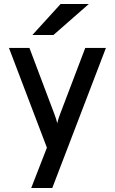

<svg xmlns="http://www.w3.org/2000/svg" viewBox="-20 -752 578 966"><path d="M143 -576 285 -732H427L249 -576ZM137 194 216 -9 25 -511H128L254 -177Q263 -154 268 -132Q273 -154 282 -177L409 -511H513L243 194Z"/></svg>

Font: Overpass Light
Style: Bold
Weight: 600
Designer: Delve Withrington, Thomas Jockin
Foundry: Delve Fonts
Version: Version 3.000;DELV;Overpass